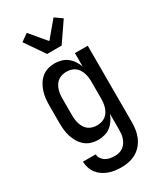

<svg xmlns="http://www.w3.org/2000/svg" viewBox="-243 -859 986 1167"><g transform="rotate(-30 250.0 -275.0)"><path d="M248 223Q225 223 203 220Q181 217 160 209.5Q139 202 120.5 189.5Q102 177 88.5 159.5Q75 142 68 120.5Q61 99 60 76H150Q150 93 160 107Q170 121 184 129Q198 137 214.5 140Q231 143 248 143Q263 143 278 139Q293 135 305.5 125.5Q318 116 326.5 103Q335 90 340 75.5Q345 61 346.5 45.5Q348 30 348 15V-94Q340 -72 327 -52.5Q314 -33 296 -19Q278 -5 255 1.5Q232 8 209 8Q184 8 160.5 1Q137 -6 118 -22Q99 -38 86.5 -59Q74 -80 66.5 -103.5Q59 -127 56.5 -151.5Q54 -176 54 -200V-320Q54 -344 56.5 -368.5Q59 -393 66.5 -416.5Q74 -440 86.5 -461Q99 -482 118 -498Q137 -514 160.5 -521Q184 -528 209 -528Q232 -528 255 -521.5Q278 -515 296 -501Q314 -487 327 -467.5Q340 -448 348 -426V-520H438V15Q438 42 434 68.5Q430 95 419.5 119.5Q409 144 391.5 164.5Q374 185 350.5 198.5Q327 212 300.5 217.5Q274 223 248 223ZM246 -72Q261 -72 276.5 -76Q292 -80 304.5 -89Q317 -98 325.5 -111Q334 -124 339 -139Q344 -154 346 -169.5Q348 -185 348 -200V-320Q348 -335 346 -350.5Q344 -366 339 -381Q334 -396 325.5 -409Q317 -422 304.5 -431Q292 -440 276.5 -444Q261 -448 246 -448Q231 -448 215.5 -444Q200 -440 187.5 -431Q175 -422 166.5 -409Q158 -396 153 -381Q148 -366 146 -350.5Q144 -335 144 -320V-200Q144 -185 146 -169.5Q148 -154 153 -139Q158 -124 166.5 -111Q175 -98 187.5 -89Q200 -80 215.5 -76Q231 -72 246 -72ZM199 -600 105 -737 156 -773 250 -661 344 -773 395 -737 301 -600Z"/></g></svg>

Font: Iosevka Fixed Medium
Style: Regular
Weight: 500
Monospace: yes
Designer: Belleve Invis
Foundry: Belleve Invis
Version: Version 32.3.0